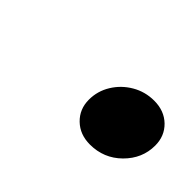

<svg xmlns="http://www.w3.org/2000/svg" viewBox="-36 -556 425 425"><g transform="rotate(45 176.0 -343.5)"><path d="M170.9 -327.1Q170.9 -354 185.1 -377Q199.2 -399.9 222.9 -413.8Q246.6 -427.7 274.9 -427.7Q306.6 -427.7 326.7 -408.2Q346.7 -388.7 346.7 -358.9Q346.7 -318.4 316.4 -288.3Q286.1 -258.3 242.7 -258.3Q211.4 -258.3 191.2 -277.8Q170.9 -297.4 170.9 -327.1Z"/></g></svg>

Font: Andika
Style: Bold Italic
Weight: 700
Italic angle: -14°
Designer: Victor Gaultney, Annie Olsen, Julie Remington, Don Collingsworth, Eric Hays, Becca Hirsbrunner
Foundry: SIL International
Version: Version 6.101